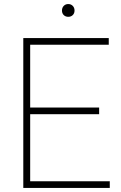

<svg xmlns="http://www.w3.org/2000/svg" viewBox="-20 -928 598 948"><path d="M129 -33H522V0H95V-740H517V-707H129V-397H469.5V-364H129ZM286 -876Q286 -890 294.8 -899Q303.5 -908 317 -908Q330.5 -908 339.2 -899Q348 -890 348 -876Q348 -862 339.2 -853.5Q330.5 -845 317 -845Q303.5 -845 294.8 -853.5Q286 -862 286 -876Z"/></svg>

Font: Encode Sans Thin
Style: Regular
Weight: 250
Designer: Multiple Designers
Foundry: Impallari Type
Version: Version 2.000